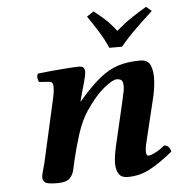

<svg xmlns="http://www.w3.org/2000/svg" viewBox="-49 -693 704 750"><g transform="rotate(-5 303.0 -318.0)"><path d="M444 -499H394Q379 -534 358.5 -566.5Q338 -599 318 -628L345 -646Q371 -626 390 -608.5Q409 -591 431 -562Q462 -589 489.5 -607.5Q517 -626 551 -646L572 -628Q539 -598 506 -566Q473 -534 444 -499ZM389 -125 424 -275Q430 -300 434.5 -322.5Q439 -345 435.5 -359.5Q432 -374 412 -374Q396 -374 361 -345.5Q326 -317 289 -262Q265 -226 249 -176.5Q233 -127 220 -72Q216 -55 212 -36Q208 -17 194.5 -3.5Q181 10 146 10Q107 10 98 2.5Q89 -5 89 -17Q89 -25 93.5 -41Q98 -57 102 -72L158 -321Q162 -339 163 -349.5Q164 -360 164 -367Q164 -375 161 -380.5Q158 -386 149 -387L109 -390Q105 -397 104 -407Q103 -417 108 -423Q132 -426 164 -429Q196 -432 225.5 -434Q255 -436 271 -436Q292 -436 292 -415Q292 -402 284.5 -375.5Q277 -349 269 -320L264 -301L265 -300Q311 -354 348 -384.5Q385 -415 423 -427Q461 -439 510 -439Q541 -439 550.5 -414.5Q560 -390 557.5 -354Q555 -318 546 -283L510 -134Q507 -123 504 -108.5Q501 -94 501 -83Q501 -66 511 -66Q519 -66 537.5 -75.5Q556 -85 574 -100Q585 -100 591.5 -92.5Q598 -85 600 -74Q550 -33 509.5 -11.5Q469 10 422 10Q397 10 387 -6Q377 -22 377 -46Q377 -64 380.5 -84Q384 -104 389 -125Z"/></g></svg>

Font: Libertinus Serif Semibold Italic
Style: Regular
Weight: 600
Italic angle: -11.5°
Designer: Philipp H. Poll, Khaled Hosny
Foundry: Caleb Maclennan
Version: Version 7.051;RELEASE